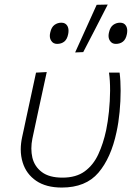

<svg xmlns="http://www.w3.org/2000/svg" viewBox="-20 -813 596 842"><path d="M251 9.5Q182 9.5 138.5 -20.2Q95 -50 79.5 -100.5Q71 -127.5 71 -158Q71 -183.5 77 -211.5Q81.5 -232.5 85.5 -250.5Q89 -268 93 -286Q105 -343 116 -392.5Q127 -442 138 -494.5L185 -497Q165.5 -408 149.2 -332.2Q133 -256.5 122 -205Q117.5 -183 117.5 -162Q117.5 -141 122 -121.5Q131.5 -82.5 163.8 -58.2Q196 -34 254 -34Q314 -34 351.8 -61.8Q389.5 -89.5 411.2 -136.5Q433 -183.5 445.5 -242Q453 -278 457.8 -324Q462.5 -370 462.8 -415.2Q463 -460.5 458 -494.5H504.5Q509 -460 509 -415Q509 -369.5 504.5 -322.2Q500 -275 491 -234Q467 -120.5 411.5 -55.5Q356 9.5 251 9.5ZM309.5 -583Q333 -636 357 -688L404 -792L452.5 -793Q425.5 -740 398.8 -688.2Q372 -636.5 345 -584.5ZM230.5 -620.5Q213 -620.5 204.5 -634.5Q198.5 -643.5 198.5 -656Q198.5 -663 200.5 -671Q205.5 -694 219 -703.8Q232.5 -713.5 249 -713.5Q267 -713.5 275 -700Q280.5 -691 280.5 -678Q280.5 -671 279 -663.5Q274.5 -640.5 261.8 -630.5Q249 -620.5 230.5 -620.5ZM488 -620.5Q470.5 -620.5 462 -634.5Q456 -643.5 456 -656Q456 -663 458 -671Q463 -694 476.5 -703.8Q490 -713.5 506.5 -713.5Q524.5 -713.5 532.5 -700Q538 -691 538 -678Q538 -671 536.5 -663.5Q532 -640.5 519.2 -630.5Q506.5 -620.5 488 -620.5Z"/></svg>

Font: Heraclito ExtraLight
Style: Italic
Weight: 200
Italic angle: -12°
Designer: Kostas Bartsokas (font) & Cristiano Sobral (main changes)
Foundry: Kostas Bartsokas (font) & Cristiano Sobral (main changes)
Version: Version 1.00;July 8, 2020;FontCreator 13.0.0.2655 64-bit